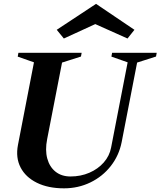

<svg xmlns="http://www.w3.org/2000/svg" viewBox="-20 -979 848 1014"><path d="M318 15.6Q234.2 15.6 174.7 -13.8Q115.2 -43.2 88.6 -94.8Q62 -146.4 74.8 -213.2L161 -658.4L167.4 -647L73.6 -680L77.2 -700H411.2L407.6 -680.4L299.2 -645.8L309.4 -657.2L229 -244Q217.6 -186.4 229.6 -142Q241.6 -97.6 273.3 -72.3Q305 -47 352.2 -47Q406.4 -47 451.9 -66.7Q497.4 -86.4 527.9 -120.9Q558.4 -155.4 566.8 -199.8L655.8 -658.4L662.2 -647L568.4 -680L572 -700H807.6L804 -680.4L695.6 -645.8L705.8 -657.2L622.6 -228.8Q608.6 -157.8 565.2 -102.3Q521.8 -46.8 457.5 -15.6Q393.2 15.6 318 15.6ZM317.2 -775.6 279.6 -821.6 487.2 -958.6 690 -821.6 653.4 -775.6 483.2 -851.8Z"/></svg>

Font: Wittgenstein
Style: Italic
Weight: 400
Italic angle: -11°
Designer: Jörg Drees
Foundry: Jörg Drees
Version: Version 1.500